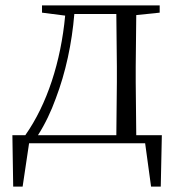

<svg xmlns="http://www.w3.org/2000/svg" viewBox="-20 -532 660 713"><path d="M136 -485 222 -474C206 -303 155 -145 74 -30H26L29 161H64L88 0H519L541 161H577L581 -30H486L484 -227V-285L486 -476L573 -485V-512H136ZM412 -30H121C148 -72 170 -119 187 -166C224 -263 247 -371 256 -480H412L414 -285V-227Z"/></svg>

Font: Source Han Serif CN Light
Style: Regular
Weight: 300
Designer: Ryoko NISHIZUKA 西塚涼子 (kana & ideographs); Frank Grießhammer (Latin, Greek & Cyrillic); Wenlong ZHANG 张文龙 (bopomofo); San
Foundry: Adobe
Version: Version 2.003;hotconv 1.1.1;makeotfexe 2.6.0